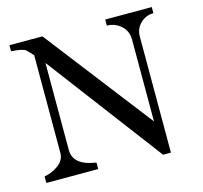

<svg xmlns="http://www.w3.org/2000/svg" viewBox="-106 -839 1027 972"><g transform="rotate(-15 407.5 -353.5)"><path d="M24 -34Q65 -41 98.5 -66Q132 -91 132 -129V-641Q132 -642 101 -673Q85 -687 24 -690V-722H197L631 -160V-589Q631 -634 599.5 -662Q568 -690 526 -690V-722H770V-690Q731 -690 702 -662.5Q673 -635 673 -593V15H632L177 -588V-132Q177 -51 296 -34V0H24Z"/></g></svg>

Font: Academico
Style: Regular
Weight: 400
Foundry: Steinberg Media Technologies GmbH
Version: Version 0.902